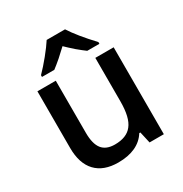

<svg xmlns="http://www.w3.org/2000/svg" viewBox="-176 -891 987 1035"><g transform="rotate(-30 317.0 -373.0)"><path d="M77.6 -188.5V-541H191.9V-216.8Q191.9 -147.9 217.3 -115.7Q242.7 -83.5 296.9 -83.5Q370.1 -83.5 403.3 -126Q420.9 -147.9 429.4 -183.8Q438 -219.7 438 -272V-541H552.2V0H463.4L447.3 -71.3H440.4Q415.5 -31.2 371.1 -10.7Q326.7 9.8 264.6 9.8Q173.8 9.8 125.7 -41Q77.6 -91.8 77.6 -188.5ZM259.3 -755.9H373.5Q413.1 -693.8 495.1 -606.4V-595.7H419.4Q402.3 -607.9 368.2 -636.2Q334 -666.5 316.4 -684.1Q289.6 -658.7 264.2 -636.2Q235.8 -611.8 214.4 -595.7H137.7V-606.4Q169.4 -638.7 204.6 -681.9Q239.7 -725.1 259.3 -755.9Z"/></g></svg>

Font: Viking Open Sans Light
Style: Bold
Weight: 600
Foundry: Ascender Corporation
Version: Version 2.001